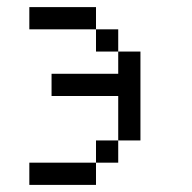

<svg xmlns="http://www.w3.org/2000/svg" viewBox="-20 -520 540 540"><path d="M250 -437.5H62.5V-500H250ZM62.5 -62.5H250V0H62.5ZM125 -312.5H312.5V-375H375V-125H312.5V-250H125ZM250 -125H312.5V-62.5H250ZM250 -437.5H312.5V-375H250Z"/></svg>

Font: 寒蝉点阵体 16px
Style: Regular
Weight: 400
Designer: Designed by Warren2060
Foundry: ChillType
Version: Version 1.000